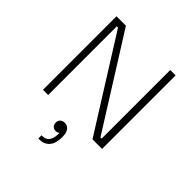

<svg xmlns="http://www.w3.org/2000/svg" viewBox="-258 -906 1348 1348"><g transform="rotate(45 415.5 -232.5)"><path d="M173.8 0H122.1V-730H215.8L644 -48.8H655.8V-730H709V0H613.8L186 -681.2H173.8ZM349.1 265.1H340.8V232.9H349.1Q382.3 232.9 400.1 210.2Q418 187.5 418 143.1V130.9Q406.7 142.1 390.1 142.1Q371.6 142.1 359.9 130.4Q348.1 118.7 348.1 99.1Q348.1 79.1 361.1 67.1Q374 55.2 394 55.2Q420.9 55.2 437 75.7Q453.1 96.2 453.1 136.2V141.1Q453.1 202.6 425.5 233.9Q397.9 265.1 349.1 265.1Z"/></g></svg>

Font: Sora ExtraLight
Style: Regular
Weight: 200
Designer: Jonathan Barnbrook, Julián Moncada
Foundry: Barnbrook Fonts
Version: Version 2.000